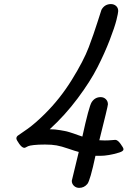

<svg xmlns="http://www.w3.org/2000/svg" viewBox="-20 -725 676 939"><path d="M60.1 -47.9Q60.1 -57.6 70.1 -63.7Q80.1 -69.8 116.5 -95.9Q152.8 -122.1 198.2 -167Q273.4 -241.2 331.3 -334.7Q389.2 -428.2 414.1 -494.1Q439 -560.1 457 -617.4Q475.1 -674.8 476.1 -676.8Q491.2 -704.6 522 -705.1Q537.1 -705.1 547.6 -696Q558.1 -687 558.1 -670.9Q558.1 -662.1 549.6 -627.4Q541 -592.8 516.6 -529.3Q492.2 -465.8 457 -396.5Q421.9 -327.1 359.9 -244.1Q297.9 -161.1 223.1 -92.8Q236.3 -92.8 248.8 -91.8Q261.2 -90.8 274.2 -88.4Q287.1 -85.9 296.1 -84.5Q305.2 -83 319.6 -78.6Q334 -74.2 340.1 -72Q346.2 -69.8 362.5 -64Q378.9 -58.1 382.8 -57.1Q415 -204.1 428.2 -225.1Q444.3 -250 472.2 -250Q487.3 -250 497.6 -240Q507.8 -230 507.8 -214.8Q507.8 -206.1 465.8 -39.1Q474.6 -38.1 492.2 -38.1Q510.3 -38.1 526.1 -39.6Q542 -41 543.9 -41Q555.2 -41 569.6 -21.5Q584 -2 584 4.9Q584 14.6 563 21Q509.8 37.1 470.2 37.1H446.8Q420.9 158.2 407.2 174.8Q391.1 193.8 367.2 193.8Q352.1 193.8 341.6 183.8Q331.1 173.8 331.1 159.2Q331.1 156.2 365.2 18.1Q349.1 14.2 314.5 2.2Q279.8 -9.8 256.8 -13.9Q233.9 -18.1 200 -18.1Q166 -18.1 145 -15.6Q124 -13.2 117.4 -10Q110.8 -6.8 106.4 -4.4Q102.1 -2 99.1 -2Q87.9 -2 74 -21.5Q60.1 -41 60.1 -47.9Z"/></svg>

Font: CMU Concrete
Style: BoldItalic
Weight: 700
Italic angle: -14.04°
Version: Version 0.7.0